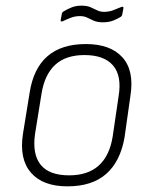

<svg xmlns="http://www.w3.org/2000/svg" viewBox="-20 -649 526 680"><path d="M219 11Q132 11 90 -37Q48 -85 61 -173L85 -321Q112 -493 284 -493Q371 -493 413.5 -446Q456 -399 442 -310L421 -162Q406 -77 356 -33Q306 11 219 11ZM225 -28Q291 -28 329.5 -62.5Q368 -97 379 -165L400 -308Q412 -380 380.5 -417Q349 -454 279 -454Q213 -454 175.5 -419.5Q138 -385 127 -317L104 -174Q94 -103 124 -65.5Q154 -28 225 -28ZM345 -570Q325 -570 312.5 -575.5Q300 -581 289 -586.5Q278 -592 263 -592Q246 -592 230.5 -586Q215 -580 203 -574Q199 -572 196.5 -573.5Q194 -575 195 -579L199 -600Q200 -606 206 -609Q217 -616 233 -622.5Q249 -629 268 -629Q288 -629 300.5 -623.5Q313 -618 324 -612.5Q335 -607 349 -607Q366 -607 381.5 -613Q397 -619 409 -624Q413 -626 415.5 -624.5Q418 -623 417 -619L413 -598Q412 -592 407 -589Q396 -582 380.5 -576Q365 -570 345 -570Z"/></svg>

Font: Sofia Sans Semi Condensed ExtraLight
Style: Italic
Weight: 250
Italic angle: -9°
Version: Version 4.100